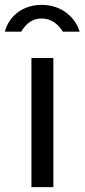

<svg xmlns="http://www.w3.org/2000/svg" viewBox="-54 -768 347 788"><path d="M273 -638C256 -694 202 -748 117 -748C36 -748 -18 -699 -34 -638H33C46 -659 69 -692 117 -692C161 -692 189 -663 204 -638ZM165 -530H75V0H165Z"/></svg>

Font: 18Franklin
Style: Regular
Weight: 400
Designer: Pablo Impallari, Rodrigo Fuenzalida (Modified by Dan O. Williams)
Version: Version 0.025;PS 000.025;hotconv 1.0.88;makeotf.lib2.5.64775